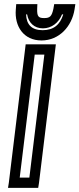

<svg xmlns="http://www.w3.org/2000/svg" viewBox="-20 -890 387 935"><path d="M170 0 249 -649 252 -674H227H130H105L102 -649L23 0L19 25H44H141H166L170 0ZM123 -25H76L149 -624H196L123 -25ZM321 -870H267H244L240 -847C232 -810 223 -802 195 -802C167 -802 160 -810 161 -847L162 -870H139H85H59L57 -844C50 -762 95 -693 182 -693C269 -693 330 -762 343 -844L347 -870H321ZM288 -820C273 -770 241 -743 188 -743C134 -743 109 -770 107 -820H112C119 -779 147 -752 189 -752C231 -752 266 -779 282 -820H288Z"/></svg>

Font: Gamestation Display Outline
Style: Italic
Weight: 400
Designer: Jonas Hecksher
Foundry: Jonas Hecksher, Playtypeª, e-types AS
Version: Version 1.003